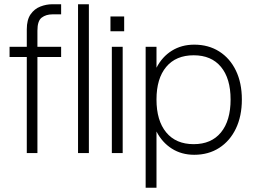

<svg xmlns="http://www.w3.org/2000/svg" viewBox="-20 -720 1202 903"><path d="M25 -452V-500H106V-582Q106 -627 124 -652.8Q142 -678.5 169.8 -689.2Q197.5 -700 225.5 -700H267.5V-652.5H226.5Q196.5 -652.5 176.2 -637.2Q156 -622 156 -576V-500H267.5V-452H156V0H106V-452Z M347 -700H398V0H347Z M499.5 -642.5H564V-573H499.5ZM506 -500H557V0H506Z M665 -500H716V-401.5Q742.5 -453 788.2 -481.5Q834 -510 893.5 -510Q960.5 -510 1011 -478Q1061.5 -446 1089.5 -388Q1117.5 -330 1117.5 -252Q1117.5 -174 1089.5 -115.5Q1061.5 -57 1011 -24.5Q960.5 8 893.5 8Q834 8 788.2 -21Q742.5 -50 716 -101.5V163H665ZM1064.5 -252Q1064.5 -351 1019.2 -405.5Q974 -460 891 -460Q807.5 -460 761.8 -405.5Q716 -351 716 -252Q716 -152.5 761.8 -97.2Q807.5 -42 891 -42Q974 -42 1019.2 -97.2Q1064.5 -152.5 1064.5 -252Z"/></svg>

Font: Overused Grotesk Light
Style: Regular
Weight: 300
Version: Version 0.004